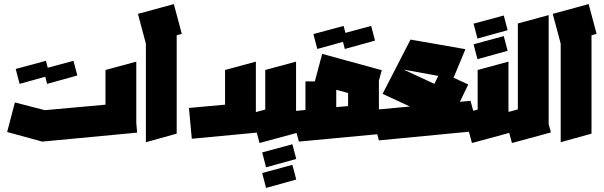

<svg xmlns="http://www.w3.org/2000/svg" viewBox="-20 -694 2959 941"><path d="M187 0 15 -47 53 -192 200 -154 497 -181V-351L648 -392V-92L652 -44L187 0ZM211 -283 192 -356 340 -396 359 -324ZM76 -283 57 -356 205 -396 224 -324Z M695 3V-480L656 -626L832 -674L871 -528L846 -521V-39Z M920 -14 906 -165 1083 -181V-351L1234 -392V-92L1238 -44Z M1252 7 1213 -139 1280 -157V-351L1431 -392V-150L1458 -49ZM1284 126 1265 53 1413 13 1432 85ZM1284 227 1265 154 1413 114 1432 186Z M1445 0 1405 -148 1477 -155V-295H1523L1559 -430L1851 -350L1837 -299V-83L1849 -38ZM1628 -254V-169L1686 -174V-238ZM1670 -454 1651 -527 1799 -567 1818 -495ZM1535 -454 1516 -527 1664 -567 1683 -495Z M1837 -6 1797 -154 1989 -172 1855 -234 1992 -500 2261 -453 2203 -313 2275 -280 2234 -195 2286 -200 2326 -53ZM1958 -353 2109 -283 2128 -322Z M2293 7 2254 -139 2321 -157V-351L2472 -392V-150L2499 -49ZM2320 -505 2301 -578 2449 -618 2468 -546ZM2320 -404 2301 -477 2449 -517 2468 -445Z M2489 7 2450 -139 2518 -158V-579L2669 -620V-86L2680 -45Z M2728 3V-480L2689 -626L2865 -674L2904 -528L2879 -521V-39Z"/></svg>

Font: Blaka
Style: Regular
Weight: 400
Designer: Mohamed Gaber
Foundry: Kief Type Foundry
Version: Version 1.003; ttfautohint (v1.8.4.7-5d5b)